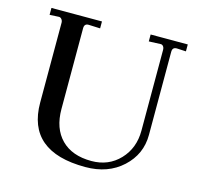

<svg xmlns="http://www.w3.org/2000/svg" viewBox="-92 -695 835 804"><g transform="rotate(15 325.5 -293.5)"><path d="M344 10Q92 10 92 -202V-548Q92 -557 86.5 -563.5Q81 -570 73 -569L35 -567V-597H254V-567L205 -569H203Q185 -569 185 -549V-199Q185 -115 231.5 -68Q278 -21 362 -21Q436 -21 484 -71.5Q532 -122 532 -198V-548Q532 -558 527 -564Q522 -570 514 -569L465 -567V-597H626V-567L587 -569H585Q567 -569 567 -549V-189Q567 -105 504.5 -47.5Q442 10 344 10Z"/></g></svg>

Font: UnnaRegular
Style: Regular
Weight: 400
Designer: Jorge de Buen Unna
Foundry: Omnibus-Type
Version: Version 2.008;hotconv 1.0.109;makeotfexe 2.5.65596